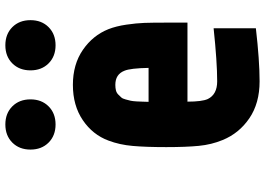

<svg xmlns="http://www.w3.org/2000/svg" viewBox="-154 -812 976 707"><g transform="rotate(-90 333.5 -458.0)"><path d="M454.1 -900.1Q479.8 -925.8 520.8 -925.8Q561.8 -925.8 587.6 -900.1Q613.3 -874.3 613.3 -833.3Q613.3 -792.3 587.6 -766.6Q561.8 -740.9 520.8 -740.9Q479.8 -740.9 454.1 -766.6Q428.4 -792.3 428.4 -833.3Q428.4 -874.3 454.1 -900.1ZM162.4 -900.1Q188.2 -925.8 229.2 -925.8Q270.2 -925.8 295.9 -900.1Q321.6 -874.3 321.6 -833.3Q321.6 -792.3 295.9 -766.6Q270.2 -740.9 229.2 -740.9Q188.2 -740.9 162.4 -766.6Q136.7 -792.3 136.7 -833.3Q136.7 -874.3 162.4 -900.1ZM375 -677.1Q450.5 -677.1 503.9 -640.3Q557.3 -603.5 580.1 -546.2Q591.1 -518.2 596.7 -480.5Q602.2 -442.7 603.2 -413.7Q604.2 -384.8 604.2 -333.3V-255.2H313.2Q313.2 -201.8 322.9 -180.3Q339.8 -145.8 388 -145.8Q459 -145.8 583.3 -158.9V-3.3Q464.8 10.4 388 10.4Q307.3 10.4 252 -27.3Q196.6 -65.1 171.9 -125.7Q154.9 -166.7 150.4 -213.5Q145.8 -260.4 145.8 -333.3Q145.8 -408.2 150.1 -456.7Q154.3 -505.2 169.9 -546.2Q191.4 -604.2 245.1 -640.6Q298.8 -677.1 375 -677.1ZM375 -520.8Q363.9 -520.8 354.8 -518.6Q345.7 -516.3 339.5 -510.1Q333.3 -503.9 328.8 -499Q324.2 -494.1 321.3 -482.7Q318.4 -471.4 316.7 -464.8Q315.1 -458.3 314.1 -443Q313.2 -427.7 313.2 -421.5Q313.2 -415.4 312.5 -398.4H437.5Q436.2 -465.5 427.1 -487Q414.1 -520.8 375 -520.8Z"/></g></svg>

Font: Monoid
Style: Bold
Weight: 700
Width: 4
Designer: Andreas Larsen (@larsenwork)
Version: Version 0.61